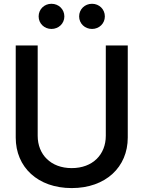

<svg xmlns="http://www.w3.org/2000/svg" viewBox="-20 -963 744 995"><path d="M351.6 11.7C527.8 11.7 642.1 -97.2 642.1 -250V-727.5H528.3V-259.3C528.3 -162.1 460.4 -91.8 351.6 -91.8C243.2 -91.8 175.3 -162.1 175.3 -259.3V-727.5H61.5V-250C61.5 -96.7 175.8 11.7 351.6 11.7ZM457 -813C494.1 -813 523.4 -841.3 523.4 -877.9C523.4 -915 494.1 -943.4 457 -943.4C419.4 -943.4 390.1 -915 390.1 -877.9C390.1 -841.3 419.4 -813 457 -813ZM246.6 -813C284.2 -813 313.5 -841.3 313.5 -877.9C313.5 -915 284.2 -943.4 246.6 -943.4C209.5 -943.4 180.2 -915 180.2 -877.9C180.2 -841.3 209.5 -813 246.6 -813Z"/></svg>

Font: Raveo Display Display Medium
Style: Regular
Weight: 500
Designer: Jakub Foglar, Rasmus Andersson (Inter)
Foundry: Jakubfoglar.com
Version: Version 1.100;Glyphs 3.2.3 (3260)